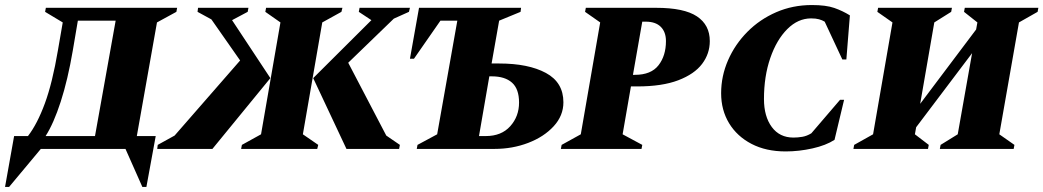

<svg xmlns="http://www.w3.org/2000/svg" viewBox="-75 -591 4141 762"><path d="M87 0 -39 151H-55L-19 -51H36Q73 -99 103 -180.5Q133 -262 155 -392L174 -502L104 -544L107 -560H628L625 -544L548 -502L468 -51H543L506 151H490L423 0ZM214 -391Q194 -274 166 -187.5Q138 -101 106 -51H302L384 -509H234Z M882 0 885 -16 961 -58 1038 -502 978 -544 981 -560H1284L1280 -544L1204 -502L1127 -58L1188 -16L1184 0ZM1300 0 1168 -281 1399 -511 1349 -544 1352 -560H1552L1548 -544L1488 -517L1307 -342L1458 -53L1512 -16L1509 0ZM768 0H549L551 -16L618 -53L878 -351L764 -514L709 -544L711 -560H911L908 -544L846 -511L998 -281Z M1552 -358 1588 -560H1993L1991 -544L1906 -509L1876 -339H1906Q2022 -339 2091.5 -301.5Q2161 -264 2161 -185Q2161 -132 2122.5 -90Q2084 -48 2021.5 -24Q1959 0 1887 0H1579L1582 -16L1660 -58L1740 -509H1673L1568 -358ZM1826 -51H1853Q1915 -51 1950 -90Q1985 -129 1985 -184Q1985 -238 1957 -263Q1929 -288 1877 -288H1867Z M2151 0 2154 -16 2230 -58 2307 -502 2247 -544 2250 -560H2529Q2640 -560 2691 -526Q2742 -492 2742 -428Q2742 -378 2711.5 -337.5Q2681 -297 2617 -272.5Q2553 -248 2454 -248H2429L2396 -58L2474 -16L2471 0ZM2474 -505 2437 -294H2445Q2509 -294 2538.5 -332Q2568 -370 2568 -428Q2568 -464 2547.5 -484.5Q2527 -505 2488 -505Z M3043 10Q2965 10 2907.5 -20Q2850 -50 2818.5 -102Q2787 -154 2787 -221Q2787 -289 2814.5 -352Q2842 -415 2891 -464.5Q2940 -514 3005.5 -542.5Q3071 -571 3147 -571Q3203 -571 3236 -559.5Q3269 -548 3298 -530L3284 -355H3268L3198 -505Q3188 -511 3175.5 -514.5Q3163 -518 3144 -518Q3092 -518 3049.5 -475.5Q3007 -433 2982 -360.5Q2957 -288 2957 -198Q2957 -129 2988 -87Q3019 -45 3074 -45Q3091 -45 3109 -48Q3127 -51 3145 -62L3259 -195H3275L3237 -36Q3203 -14 3149.5 -2Q3096 10 3043 10Z M3312 0 3315 -16 3390 -58 3467 -502 3407 -544 3410 -560H3703L3700 -544L3633 -502L3577 -179L3799 -474L3804 -502L3751 -544L3754 -560H4046L4043 -544L3969 -502L3891 -58L3951 -16L3948 0H3655L3658 -16L3726 -58L3783 -380L3561 -86L3556 -58L3611 -16L3608 0Z"/></svg>

Font: Spectral SC ExtraBold
Style: Italic
Weight: 800
Italic angle: -10°
Designer: Jean-Baptiste Levee
Foundry: Production Type
Version: Version 2.001